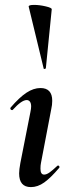

<svg xmlns="http://www.w3.org/2000/svg" viewBox="-20 -754 287 783"><path d="M58 -47Q58 -62 63 -89L104 -297Q107 -311 107 -320Q107 -333 102 -339.5Q97 -346 89 -346Q68 -346 32 -306Q31 -305 29 -305Q25 -305 23 -308.5Q21 -312 23 -315Q59 -357 88 -376Q117 -395 145 -395Q193 -395 193 -343Q193 -326 189 -309L147 -89Q145 -80 145 -66Q145 -42 160 -42Q170 -42 182.5 -51Q195 -60 213 -77Q215 -79 217 -79Q220 -79 222 -75.5Q224 -72 221 -69Q187 -29 160.5 -10Q134 9 106 9Q58 9 58 -47ZM119 -734Q141 -734 166.5 -728Q192 -722 191 -716L167 -476Q167 -474 162.5 -473Q158 -472 158 -475L97 -727Q96 -734 119 -734Z"/></svg>

Font: Cormorant Infant
Style: Bold Italic
Weight: 700
Italic angle: -10°
Designer: Christian Thalmann (Catharsis Fonts)
Foundry: Catharsis Fonts
Version: Version 4.000